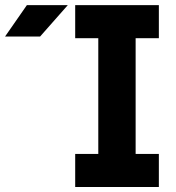

<svg xmlns="http://www.w3.org/2000/svg" viewBox="-20 -743 699 763"><path d="M278.8 -722.7H611.3V-591.3H519V-131.3H611.3V0H278.8V-131.3H370.6V-591.3H278.8ZM139.2 -597.7H0L86.9 -722.7H249.5Z"/></svg>

Font: Giphurs
Style: Bold
Weight: 700
Version: Version 0.920; ttfautohint (v1.8.4.7-5d5b)